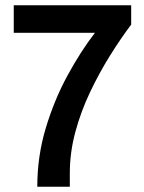

<svg xmlns="http://www.w3.org/2000/svg" viewBox="-20 -706 545 726"><path d="M121 0Q121 -115 153 -221.5Q185 -328 235 -420Q285 -512 339 -582H32V-686H476V-613Q436 -560 395.5 -495Q355 -430 320.5 -357.5Q286 -285 265 -207.5Q244 -130 244 -51V0Z"/></svg>

Font: Archivo SemiCondensed SemiBold
Style: Regular
Weight: 600
Width: 4
Designer: Hector Gatti
Foundry: Omnibus-Type
Version: Version 2.001; ttfautohint (v1.8.3)